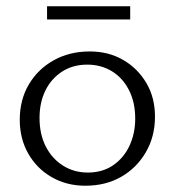

<svg xmlns="http://www.w3.org/2000/svg" viewBox="-20 -584 557 612"><path d="M252 8Q192 8 144.5 -19.5Q97 -47 70 -94.5Q43 -142 43 -202Q43 -266 72 -315Q101 -364 151.5 -392Q202 -420 266 -420Q326 -420 372.5 -393Q419 -366 446.5 -319.5Q474 -273 474 -212Q474 -149 445 -99Q416 -49 366.5 -20.5Q317 8 252 8ZM260 -34Q307 -34 341 -57.5Q375 -81 393 -120Q411 -159 411 -206Q411 -258 391 -297Q371 -336 336.5 -357Q302 -378 258 -378Q212 -378 177.5 -355.5Q143 -333 124.5 -295Q106 -257 106 -208Q106 -156 126 -117Q146 -78 181 -56Q216 -34 260 -34ZM130 -522V-564H395V-522Z"/></svg>

Font: Ysabeau Office Light
Style: Regular
Weight: 300
Designer: Christian Thalmann (Catharsis Fonts)
Version: Version 2.001;gftools[0.9.30]; featfreeze: tnum,lnum,ss02